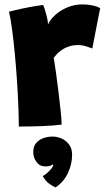

<svg xmlns="http://www.w3.org/2000/svg" viewBox="-20 -558 466 852"><path d="M193 -449.5Q203 -471.5 225.2 -491.8Q247.5 -512 278.8 -525.2Q310 -538.5 347 -538.5Q370 -538.5 392.2 -533.5Q414.5 -528.5 424.5 -521.5L389.5 -343Q379 -347 362 -352.5Q345 -358 324.5 -358Q303 -358 283.8 -351.2Q264.5 -344.5 248.2 -332Q232 -319.5 218.5 -302Q223 -274.5 229 -231.5Q235 -188.5 240.5 -142.8Q246 -97 249.8 -59.8Q253.5 -22.5 253.5 -5Q213.5 0 162.5 1.8Q111.5 3.5 63.5 3.5Q63.5 -37 61.2 -91.2Q59 -145.5 55 -205Q51 -264.5 45.5 -322.2Q40 -380 33.5 -428Q27 -476 20 -506Q47.5 -513.5 80 -520.2Q112.5 -527 138.5 -531.2Q164.5 -535.5 171.5 -536Q177.5 -522.5 185 -495.2Q192.5 -468 193 -449.5ZM227 273.5Q220 271.5 201.2 259.2Q182.5 247 169.5 223Q178 219.5 188.8 210Q199.5 200.5 207.8 190.5Q216 180.5 216 174.5Q216 172 215.5 171Q210.5 175 202.8 177.8Q195 180.5 181.5 180.5Q156.5 180.5 142 160.8Q127.5 141 127.5 117Q127.5 92 140.2 77Q153 62 172.5 55Q192 48 212.5 48Q234 48 254 57Q274 66 287 84Q300 102 300 129Q300 169 282 208.5Q264 248 227 273.5Z"/></svg>

Font: Grandstander Thin ExtraBold
Style: Regular
Weight: 800
Version: Version 1.200